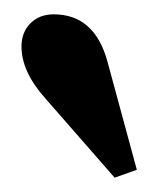

<svg xmlns="http://www.w3.org/2000/svg" viewBox="-20 -879 221 268"><path d="M171 -642 140 -631 43 -742Q10 -779 10 -814Q10 -834 22.5 -846.5Q35 -859 55 -859Q112 -859 130 -793Z"/></svg>

Font: Libre Caslon Text
Style: Bold
Weight: 700
Designer: Pablo Impallari, Rodrigo Fuenzalida
Foundry: Pablo Impallari, Rodrigo Fuenzalida
Version: Version 1.002